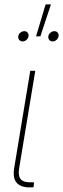

<svg xmlns="http://www.w3.org/2000/svg" viewBox="-20 -840 283 861"><path d="M120.6 0Q76.2 2.4 56.2 -18.8Q36.1 -40 43.5 -85.9L115.7 -522.5H138.2L65.9 -85.9Q60.1 -48.8 74.5 -34.7Q88.9 -20.5 124.5 -22.5Q127 -22.5 128.7 -22.5Q130.4 -22.5 132.8 -22.5L130.4 -0.5Q127.9 0 125.5 0Q123 0 120.6 0ZM216.3 -654.3Q206.5 -654.3 200.9 -661.1Q195.3 -668 196.8 -677.7Q198.2 -687 206.3 -693.6Q214.4 -700.2 224.1 -700.2Q233.4 -700.2 238.8 -693.6Q244.1 -687 242.7 -677.7Q241.2 -668 233.4 -661.1Q225.6 -654.3 216.3 -654.3ZM81.5 -654.3Q71.8 -654.3 66.2 -661.1Q60.5 -668 62 -677.7Q63.5 -687 71.5 -693.6Q79.6 -700.2 89.4 -700.2Q98.6 -700.2 104 -693.6Q109.4 -687 107.9 -677.7Q106.4 -668 98.6 -661.1Q90.8 -654.3 81.5 -654.3ZM141.6 -677.2 184.6 -820.3H208.5L161.1 -677.2Z"/></svg>

Font: Inter 28pt Thin
Style: Italic
Weight: 250
Italic angle: -9.3988°
Designer: Rasmus Andersson
Foundry: rsms
Version: Version 4.001;git-66647c0bb